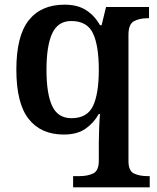

<svg xmlns="http://www.w3.org/2000/svg" viewBox="-20 -566 673 822"><path d="M293 236V188H321Q355 188 379 176.5Q403 165 403 122V46Q403 20 404.5 -17.5Q406 -55 408 -78H403Q381 -39 345.5 -14.5Q310 10 253 10Q155 10 102.5 -57Q50 -124 50 -268Q50 -412 103 -479Q156 -546 256 -546Q313 -546 349.5 -522Q386 -498 408 -458H415L434 -536H618V-488H612Q578 -488 554 -475.5Q530 -463 530 -417V123Q530 166 554 177Q578 188 611 188H621V236ZM286 -60Q353 -60 378 -112Q403 -164 403 -267Q403 -371 378 -423.5Q353 -476 285 -476Q228 -476 203.5 -423Q179 -370 179 -267Q179 -164 203.5 -112Q228 -60 286 -60Z"/></svg>

Font: Noto Serif Hentaigana SemiBold
Style: Regular
Weight: 600
Designer: Kazuhiro Yamada
Foundry: nipponia
Version: Version 1.000; ttfautohint (v1.8.4.7-5d5b)